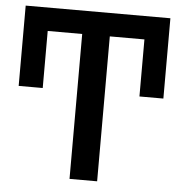

<svg xmlns="http://www.w3.org/2000/svg" viewBox="-52 -763 766 812"><g transform="rotate(5 331.5 -357.0)"><path d="M390.1 0H272.9V-615.2H126.5V-373H24.4V-713.9H638.7V-373H537.1V-615.2H390.1Z"/></g></svg>

Font: Open Sans SemiBold
Style: Regular
Weight: 600
Designer: Monotype Design Team
Foundry: Monotype Imaging Inc.
Version: Version 3.003; ttfautohint (v1.8.4)